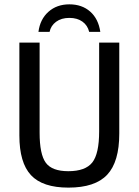

<svg xmlns="http://www.w3.org/2000/svg" viewBox="-20 -855 640 885"><path d="M529.8 -239.3Q529.8 -108.9 474.1 -49.6Q418.5 9.8 295.4 9.8Q176.3 9.8 122.8 -47.6Q69.3 -105 69.3 -230.5V-658.7H162.6V-243.2Q162.6 -143.6 191.2 -104.7Q219.7 -65.9 294.9 -65.9Q373.5 -65.9 405.3 -106Q437 -146 437 -249.5V-658.7H529.8ZM299.8 -835Q357.9 -835 395.8 -801.5Q433.6 -768.1 442.4 -708H391.1Q383.8 -738.3 359.9 -755.4Q335.9 -772.5 299.8 -772.5Q262.7 -772.5 238.5 -754.6Q214.4 -736.8 208.5 -708H157.2Q164.6 -766.1 203.1 -800.5Q241.7 -835 299.8 -835Z"/></svg>

Font: Cousine
Style: Regular
Weight: 400
Monospace: yes
Designer: Steve Matteson
Foundry: Monotype Imaging Inc.
Version: Version 1.21